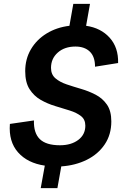

<svg xmlns="http://www.w3.org/2000/svg" viewBox="-20 -850 640 990"><path d="M190 120 211 4Q122 -9 73 -64.5Q24 -120 31 -211L155 -229Q153 -164 185.5 -132.5Q218 -101 289 -101Q347 -101 383.5 -128.5Q420 -156 420 -202Q420 -234 397.5 -251.5Q375 -269 340 -280Q305 -291 265 -303Q225 -315 190 -335Q155 -355 132.5 -390Q110 -425 110 -483Q110 -546 139.5 -596Q169 -646 220.5 -677.5Q272 -709 338 -717L358 -830H444L424 -717Q500 -706 545.5 -655.5Q591 -605 589 -525L470 -506Q470 -558 443 -584Q416 -610 369 -610Q313 -610 278 -579Q243 -548 243 -500Q243 -466 265.5 -446.5Q288 -427 323.5 -415Q359 -403 398.5 -391.5Q438 -380 473.5 -361.5Q509 -343 531.5 -310.5Q554 -278 554 -224Q554 -156 520 -105.5Q486 -55 427.5 -26Q369 3 296 8L276 120Z"/></svg>

Font: Livvic SemiBold
Style: Italic
Weight: 600
Italic angle: -10°
Designer: Jacques Le Bailly, Baron von Fonthausen
Version: Version 1.001; ttfautohint (v1.8.2)